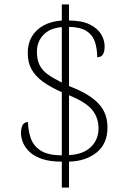

<svg xmlns="http://www.w3.org/2000/svg" viewBox="-20 -780 599 879"><path d="M263 -40Q208 -40 172 -52.5Q136 -65 115 -85Q94 -105 85 -128Q76 -151 76 -170Q76 -187 79.5 -198Q83 -209 90 -215Q97 -221 108 -221Q109 -182 121 -147Q133 -112 166.5 -90.5Q200 -69 263 -69V-358Q211 -381 176.5 -406Q142 -431 124.5 -462.5Q107 -494 107 -538Q107 -581 126 -613Q145 -645 180.5 -664Q216 -683 263 -686V-760H296V-686Q354 -686 390 -668.5Q426 -651 442.5 -624Q459 -597 459 -568Q459 -542 450.5 -530Q442 -518 425 -518Q425 -557 414.5 -588.5Q404 -620 376 -638Q348 -656 296 -657V-386Q346 -367 379.5 -346.5Q413 -326 433.5 -303Q454 -280 463 -253.5Q472 -227 472 -196Q472 -122 422.5 -82Q373 -42 296 -40V79H263ZM296 -70Q361 -73 396 -107Q431 -141 431 -192Q431 -241 402.5 -276.5Q374 -312 296 -344ZM263 -656Q207 -651 178 -619.5Q149 -588 149 -544Q149 -506 161.5 -481.5Q174 -457 199.5 -439Q225 -421 263 -402Z"/></svg>

Font: Noto Serif Thai ExtraLight
Style: Regular
Weight: 250
Version: Version 2.001